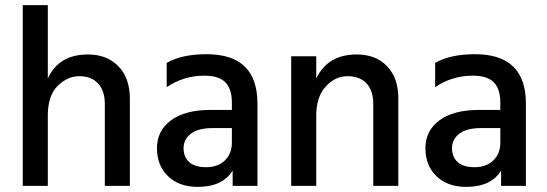

<svg xmlns="http://www.w3.org/2000/svg" viewBox="-20 -727 2140 751"><path d="M488 0H390V-320Q390 -372 363.5 -400.5Q337 -429 290.5 -429Q244 -429 205.5 -391Q167 -353 167 -275V0H69V-707H167V-420Q210 -514 324 -514Q398 -514 443 -468Q488 -422 488 -340Z M753 4Q681 4 637.5 -37.5Q594 -79 594 -147.5Q594 -216 649 -256.5Q704 -297 803 -297H887V-326Q887 -378 862 -404.5Q837 -431 779 -431Q698 -431 632 -386V-481Q691 -515 788 -515Q987 -515 987 -322V0H890V-60Q851 4 753 4ZM887 -169V-226H811Q755 -226 726.5 -204Q698 -182 698 -147.5Q698 -113 720 -93Q742 -73 787 -73Q832 -73 859.5 -99.5Q887 -126 887 -169Z M1538 0H1440V-320Q1440 -373 1413.5 -401Q1387 -429 1339 -429Q1291 -429 1254 -388.5Q1217 -348 1217 -275V0H1119V-507H1217V-420Q1262 -514 1375 -514Q1450 -514 1494 -468Q1538 -422 1538 -343Z M1803 4Q1731 4 1687.5 -37.5Q1644 -79 1644 -147.5Q1644 -216 1699 -256.5Q1754 -297 1853 -297H1937V-326Q1937 -378 1912 -404.5Q1887 -431 1829 -431Q1748 -431 1682 -386V-481Q1741 -515 1838 -515Q2037 -515 2037 -322V0H1940V-60Q1901 4 1803 4ZM1937 -169V-226H1861Q1805 -226 1776.5 -204Q1748 -182 1748 -147.5Q1748 -113 1770 -93Q1792 -73 1837 -73Q1882 -73 1909.5 -99.5Q1937 -126 1937 -169Z"/></svg>

Font: Hind Mysuru Medium
Style: Regular
Weight: 500
Designer: Manushi Parikh, Hitesh Malaviya
Foundry: Indian Type Foundry
Version: Version 0.703;PS 1.0;hotconv 1.0.86;makeotf.lib2.5.63406